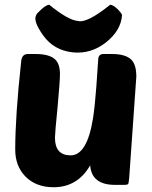

<svg xmlns="http://www.w3.org/2000/svg" viewBox="-20 -777 640 807"><path d="M222 -327Q211 -217 211 -198Q211 -124 277 -124Q346 -124 371 -280Q379 -332 385 -414L393 -530Q395 -550 415 -550H451Q509 -550 533 -525Q553 -504 553 -455Q553 -449 523 -29Q521 -8 519 -4Q516 0 502 0H463Q365 0 359 -82Q306 10 205 10Q131 10 86 -36Q44 -80 44 -148Q44 -289 69 -519Q72 -550 97 -550H129Q188 -550 212 -527Q232 -508 232 -465Q232 -436 222 -327ZM307 -689Q345 -678 443 -757Q455 -757 475 -738Q493 -719 493 -713Q488 -648 425 -598.5Q362 -549 285 -557Q206 -566 162 -627.5Q118 -689 132 -713Q132 -718 153 -737Q175 -757 187 -757Q267 -692 307 -689Z"/></svg>

Font: PoetsenOne
Style: Regular
Weight: 400
Designer: Rodrigo Fuenzalida, Pablo Impallari
Foundry: Pablo Impallari, Rodrigo Fuenzalida
Version: Version 1.000